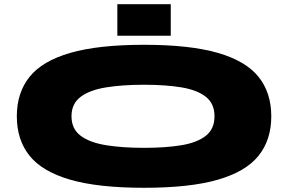

<svg xmlns="http://www.w3.org/2000/svg" viewBox="-20 -873 1370 913"><path d="M665 20Q447 20 314 -18.5Q181 -57 120.5 -132.5Q60 -208 60 -320Q60 -432 120.5 -507.5Q181 -583 314 -621.5Q447 -660 665 -660Q883 -660 1016 -621.5Q1149 -583 1209.5 -507.5Q1270 -432 1270 -320Q1270 -208 1209.5 -132.5Q1149 -57 1016 -18.5Q883 20 665 20ZM665 -170Q768 -170 843 -182.5Q918 -195 959 -227.5Q1000 -260 1000 -320Q1000 -380 959 -412.5Q918 -445 843 -457.5Q768 -470 665 -470Q562 -470 484.5 -457.5Q407 -445 363.5 -412.5Q320 -380 320 -320Q320 -260 363.5 -227.5Q407 -195 484.5 -182.5Q562 -170 665 -170ZM792 -853V-703H538V-853Z"/></svg>

Font: Syne ExtraBold
Style: Regular
Weight: 800
Designer: Lucas Descroix
Foundry: Bonjour Monde
Version: Version 2.200; ttfautohint (v1.8.4)